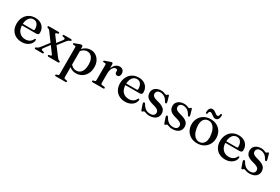

<svg xmlns="http://www.w3.org/2000/svg" viewBox="95 -1898 4929 3379"><g transform="rotate(30 2559.5 -208.5)"><path d="M479 -291.5Q479 -269 465.8 -257.2Q452.5 -245.5 427 -245.5H107.5V-277H347.5Q371.5 -277 371.5 -298.5Q371.5 -365.5 342.8 -403Q314 -440.5 266 -440.5Q228 -440.5 199 -419Q170 -397.5 153.8 -357.8Q137.5 -318 137.5 -264Q137.5 -164.5 185.2 -113Q233 -61.5 310 -61.5Q359.5 -61.5 395.8 -84Q432 -106.5 447 -143.5Q453 -151.5 457.2 -154.8Q461.5 -158 466.5 -158Q473.5 -158 476.5 -152.2Q479.5 -146.5 479 -138.5Q476 -97 449.2 -63Q422.5 -29 378 -8.8Q333.5 11.5 277 11.5Q207 11.5 153.5 -17.8Q100 -47 70.2 -100.5Q40.5 -154 40.5 -225.5Q40.5 -298.5 69.5 -355.8Q98.5 -413 152.2 -446.2Q206 -479.5 279.5 -479.5Q340.5 -479.5 385.5 -455.5Q430.5 -431.5 454.8 -389.2Q479 -347 479 -291.5Z M742 -251.5 774.5 -232.5 663.5 -85Q650.5 -66.5 653.2 -54.5Q656 -42.5 678.5 -37.5L697.5 -34Q706.5 -31.5 710.5 -27.2Q714.5 -23 714.5 -17Q714.5 -9.5 708.5 -5Q702.5 -0.5 692 -0.5H555Q545 -0.5 539 -5Q533 -9.5 533 -17Q533 -23.5 537 -27.5Q541 -31.5 552 -36Q566 -40.5 576.2 -47Q586.5 -53.5 597 -65Q607.5 -76.5 623 -96ZM727.5 -397.5 829 -260.5 834 -255.5 969.5 -76Q986 -55 995.5 -47Q1005 -39 1019 -34.5Q1028.5 -31 1032.2 -27Q1036 -23 1036 -16.5Q1036 -9 1030.2 -4.5Q1024.5 0 1014 0H820.5Q810 0 804 -4.5Q798 -9 798 -16.5Q798 -23 801.5 -27Q805 -31 813.5 -33L833.5 -36.5Q853 -39.5 855.5 -47.8Q858 -56 846.5 -71.5L737.5 -219L732.5 -224.5L607 -395Q592.5 -415 582.2 -422.2Q572 -429.5 557 -433.5Q546.5 -436.5 542.8 -440.8Q539 -445 539 -452Q539 -460 544.8 -464.5Q550.5 -469 561 -469H751.5Q762 -469 768 -464.8Q774 -460.5 774 -452.5Q774 -446.5 770.8 -442.5Q767.5 -438.5 759.5 -436L739.5 -431.5Q720.5 -427.5 719 -419.5Q717.5 -411.5 727.5 -397.5ZM821 -224.5 788.5 -243.5 896.5 -384.5Q910.5 -403 907.8 -415Q905 -427 882 -432L862.5 -436Q853.5 -438.5 849.5 -442.5Q845.5 -446.5 845.5 -452.5Q845.5 -460.5 851.5 -464.8Q857.5 -469 868 -469H1005Q1015.5 -469 1021.2 -464.8Q1027 -460.5 1027 -452.5Q1027 -446 1023 -442Q1019 -438 1008 -433.5Q987 -427 973.8 -414.8Q960.5 -402.5 937 -373.5Z M1244 -450V-388.5L1247.5 -380V165Q1247.5 178.5 1252.5 185.2Q1257.5 192 1267.5 194L1301.5 199.5Q1310.5 201.5 1314.8 206Q1319 210.5 1319 217Q1319 224.5 1313.5 228.8Q1308 233 1296.5 233H1104Q1093 233 1087.8 228.8Q1082.5 224.5 1082.5 217Q1082.5 210.5 1086.5 206.2Q1090.5 202 1099 199.5L1123 194.5Q1132.5 192 1137.5 185.2Q1142.5 178.5 1142.5 165.5V-380Q1142.5 -391 1138.8 -396Q1135 -401 1126.5 -402L1092.5 -403Q1084 -404.5 1080.5 -408Q1077 -411.5 1077 -417Q1077 -423.5 1081 -427.5Q1085 -431.5 1096 -435.5L1176 -465Q1191 -471 1200.8 -473.2Q1210.5 -475.5 1218 -475.5Q1231 -475.5 1237.5 -468.8Q1244 -462 1244 -450ZM1223.5 -331.5 1207.5 -357.5Q1246 -415 1296.5 -447.2Q1347 -479.5 1407 -479.5Q1465.5 -479.5 1511.8 -449.2Q1558 -419 1584.5 -366.2Q1611 -313.5 1611 -244.5Q1611 -166 1580 -108.5Q1549 -51 1496.2 -19.8Q1443.5 11.5 1379 11.5Q1320 11.5 1273.5 -17.5Q1227 -46.5 1199 -100L1223 -125Q1249 -80 1284.8 -56.8Q1320.5 -33.5 1361.5 -33.5Q1401 -33.5 1432.5 -55.2Q1464 -77 1482.2 -121.2Q1500.5 -165.5 1500.5 -232.5Q1500.5 -296.5 1483 -339Q1465.5 -381.5 1435 -403.2Q1404.5 -425 1365.5 -425Q1325.5 -425 1289.5 -401.8Q1253.5 -378.5 1223.5 -331.5Z M1844.5 -260.5Q1844.5 -331.5 1865.2 -380.2Q1886 -429 1919.5 -454.2Q1953 -479.5 1991 -479.5Q2036 -479.5 2060.8 -454.5Q2085.5 -429.5 2085.5 -385.5Q2085.5 -351.5 2071 -333.8Q2056.5 -316 2033 -316Q2010 -316 1997 -329Q1984 -342 1984 -365.5V-382.5Q1984 -399.5 1976 -407.8Q1968 -416 1950 -416Q1928.5 -416 1908 -398.8Q1887.5 -381.5 1874.5 -347.2Q1861.5 -313 1861.5 -260.5ZM1856 -450 1861.5 -331.5V-68Q1861.5 -55.5 1867.2 -49Q1873 -42.5 1887 -40.5L1932 -34.5Q1942 -33 1947 -28.5Q1952 -24 1952 -16.5Q1952 -9 1946.2 -4.5Q1940.5 0 1929.5 0H1718Q1706.5 0 1701.2 -4.5Q1696 -9 1696 -16Q1696 -22.5 1700 -26.8Q1704 -31 1712.5 -33.5L1736.5 -38.5Q1746.5 -41 1751.5 -47.8Q1756.5 -54.5 1756.5 -67.5V-379Q1756.5 -390 1752.8 -395Q1749 -400 1740.5 -401L1706.5 -402.5Q1698 -403.5 1694.5 -407Q1691 -410.5 1691 -416.5Q1691 -422.5 1695.2 -426.8Q1699.5 -431 1710 -435L1792.5 -463.5Q1811.5 -471 1821 -473.2Q1830.5 -475.5 1836.5 -475.5Q1845.5 -475.5 1850.2 -469.5Q1855 -463.5 1856 -450Z M2580.5 -291.5Q2580.5 -269 2567.2 -257.2Q2554 -245.5 2528.5 -245.5H2209V-277H2449Q2473 -277 2473 -298.5Q2473 -365.5 2444.2 -403Q2415.5 -440.5 2367.5 -440.5Q2329.5 -440.5 2300.5 -419Q2271.5 -397.5 2255.2 -357.8Q2239 -318 2239 -264Q2239 -164.5 2286.8 -113Q2334.5 -61.5 2411.5 -61.5Q2461 -61.5 2497.2 -84Q2533.5 -106.5 2548.5 -143.5Q2554.5 -151.5 2558.8 -154.8Q2563 -158 2568 -158Q2575 -158 2578 -152.2Q2581 -146.5 2580.5 -138.5Q2577.5 -97 2550.8 -63Q2524 -29 2479.5 -8.8Q2435 11.5 2378.5 11.5Q2308.5 11.5 2255 -17.8Q2201.5 -47 2171.8 -100.5Q2142 -154 2142 -225.5Q2142 -298.5 2171 -355.8Q2200 -413 2253.8 -446.2Q2307.5 -479.5 2381 -479.5Q2442 -479.5 2487 -455.5Q2532 -431.5 2556.2 -389.2Q2580.5 -347 2580.5 -291.5Z M2840 -443Q2802.5 -443 2780.8 -423.5Q2759 -404 2759 -373Q2759 -353.5 2768 -338Q2777 -322.5 2800.5 -309.8Q2824 -297 2867.5 -286Q2936.5 -270 2975.5 -246.8Q3014.5 -223.5 3030.2 -194.2Q3046 -165 3046 -129Q3046 -65.5 3000.8 -27Q2955.5 11.5 2871 11.5Q2840 11.5 2819.8 6Q2799.5 0.5 2786.2 -5Q2773 -10.5 2763 -10.5Q2753 -10.5 2747 -5Q2741 0.5 2736 6.2Q2731 12 2722 12Q2715.5 12 2711.8 7.8Q2708 3.5 2704 -7L2667.5 -113Q2663.5 -126.5 2665.2 -135.2Q2667 -144 2676 -147.5Q2685 -151 2692 -147.5Q2699 -144 2704.5 -134.5Q2726.5 -93.5 2752 -69.2Q2777.5 -45 2806.2 -35Q2835 -25 2865.5 -25Q2913 -25 2936.5 -45Q2960 -65 2960 -98Q2960 -118 2950 -134.2Q2940 -150.5 2913.8 -164.5Q2887.5 -178.5 2838.5 -190.5Q2778 -205 2742 -226Q2706 -247 2690.2 -276.5Q2674.5 -306 2674.5 -344.5Q2674.5 -384.5 2694.5 -414.8Q2714.5 -445 2750.8 -462.2Q2787 -479.5 2835.5 -479.5Q2867 -479.5 2886.5 -473.2Q2906 -467 2918.8 -461Q2931.5 -455 2941.5 -455Q2952 -455 2958 -461Q2964 -467 2969.2 -473Q2974.5 -479 2983 -479Q2988.5 -479 2992.8 -475Q2997 -471 2998.5 -461.5L3027 -361Q3030.5 -346.5 3029.5 -337Q3028.5 -327.5 3019 -323.5Q3010 -320.5 3003.5 -325.2Q2997 -330 2989.5 -341.5Q2961 -396.5 2921.5 -419.8Q2882 -443 2840 -443Z M3306 -443Q3268.5 -443 3246.8 -423.5Q3225 -404 3225 -373Q3225 -353.5 3234 -338Q3243 -322.5 3266.5 -309.8Q3290 -297 3333.5 -286Q3402.5 -270 3441.5 -246.8Q3480.5 -223.5 3496.2 -194.2Q3512 -165 3512 -129Q3512 -65.5 3466.8 -27Q3421.5 11.5 3337 11.5Q3306 11.5 3285.8 6Q3265.5 0.5 3252.2 -5Q3239 -10.5 3229 -10.5Q3219 -10.5 3213 -5Q3207 0.5 3202 6.2Q3197 12 3188 12Q3181.5 12 3177.8 7.8Q3174 3.5 3170 -7L3133.5 -113Q3129.5 -126.5 3131.2 -135.2Q3133 -144 3142 -147.5Q3151 -151 3158 -147.5Q3165 -144 3170.5 -134.5Q3192.5 -93.5 3218 -69.2Q3243.5 -45 3272.2 -35Q3301 -25 3331.5 -25Q3379 -25 3402.5 -45Q3426 -65 3426 -98Q3426 -118 3416 -134.2Q3406 -150.5 3379.8 -164.5Q3353.5 -178.5 3304.5 -190.5Q3244 -205 3208 -226Q3172 -247 3156.2 -276.5Q3140.5 -306 3140.5 -344.5Q3140.5 -384.5 3160.5 -414.8Q3180.5 -445 3216.8 -462.2Q3253 -479.5 3301.5 -479.5Q3333 -479.5 3352.5 -473.2Q3372 -467 3384.8 -461Q3397.5 -455 3407.5 -455Q3418 -455 3424 -461Q3430 -467 3435.2 -473Q3440.5 -479 3449 -479Q3454.5 -479 3458.8 -475Q3463 -471 3464.5 -461.5L3493 -361Q3496.5 -346.5 3495.5 -337Q3494.5 -327.5 3485 -323.5Q3476 -320.5 3469.5 -325.2Q3463 -330 3455.5 -341.5Q3427 -396.5 3387.5 -419.8Q3348 -443 3306 -443Z M3845 -479Q3918 -479 3974 -447.8Q4030 -416.5 4061.5 -361Q4093 -305.5 4093 -233Q4093 -163 4061 -107.5Q4029 -52 3972.5 -20.2Q3916 11.5 3841.5 11.5Q3768 11.5 3712.2 -20Q3656.5 -51.5 3624.8 -107Q3593 -162.5 3593 -234.5Q3593 -305.5 3625 -360.5Q3657 -415.5 3713.8 -447.2Q3770.5 -479 3845 -479ZM3879.5 -30.5Q3921 -36.5 3947.2 -64.8Q3973.5 -93 3982.2 -140.8Q3991 -188.5 3980.5 -253Q3969.5 -318.5 3944.8 -361.5Q3920 -404.5 3884.5 -423.8Q3849 -443 3806.5 -437Q3765 -431 3738.8 -402.8Q3712.5 -374.5 3703.8 -326.8Q3695 -279 3706 -214Q3716.5 -149 3741.5 -106Q3766.5 -63 3801.8 -43.8Q3837 -24.5 3879.5 -30.5ZM3904.5 -523.5Q3884 -523.5 3866.5 -532.8Q3849 -542 3834 -553.8Q3819 -565.5 3805 -574.8Q3791 -584 3777 -584Q3761 -584 3752.8 -572Q3744.5 -560 3742.5 -536.5Q3739.5 -522 3726 -522Q3710 -522 3710 -543.5Q3710 -595.5 3729.2 -621.8Q3748.5 -648 3782 -648Q3803 -648 3820.5 -638.8Q3838 -629.5 3852.8 -617.8Q3867.5 -606 3881.5 -597Q3895.5 -588 3910 -588Q3926 -588 3934.2 -600Q3942.5 -612 3944 -635.5Q3947 -650 3961 -650Q3977 -650 3977 -629Q3977 -576.5 3957.5 -550Q3938 -523.5 3904.5 -523.5Z M4613 -291.5Q4613 -269 4599.8 -257.2Q4586.5 -245.5 4561 -245.5H4241.5V-277H4481.5Q4505.5 -277 4505.5 -298.5Q4505.5 -365.5 4476.8 -403Q4448 -440.5 4400 -440.5Q4362 -440.5 4333 -419Q4304 -397.5 4287.8 -357.8Q4271.5 -318 4271.5 -264Q4271.5 -164.5 4319.2 -113Q4367 -61.5 4444 -61.5Q4493.5 -61.5 4529.8 -84Q4566 -106.5 4581 -143.5Q4587 -151.5 4591.2 -154.8Q4595.5 -158 4600.5 -158Q4607.5 -158 4610.5 -152.2Q4613.5 -146.5 4613 -138.5Q4610 -97 4583.2 -63Q4556.5 -29 4512 -8.8Q4467.5 11.5 4411 11.5Q4341 11.5 4287.5 -17.8Q4234 -47 4204.2 -100.5Q4174.5 -154 4174.5 -225.5Q4174.5 -298.5 4203.5 -355.8Q4232.5 -413 4286.2 -446.2Q4340 -479.5 4413.5 -479.5Q4474.5 -479.5 4519.5 -455.5Q4564.5 -431.5 4588.8 -389.2Q4613 -347 4613 -291.5Z M4872.5 -443Q4835 -443 4813.2 -423.5Q4791.5 -404 4791.5 -373Q4791.5 -353.5 4800.5 -338Q4809.5 -322.5 4833 -309.8Q4856.5 -297 4900 -286Q4969 -270 5008 -246.8Q5047 -223.5 5062.8 -194.2Q5078.5 -165 5078.5 -129Q5078.5 -65.5 5033.2 -27Q4988 11.5 4903.5 11.5Q4872.5 11.5 4852.2 6Q4832 0.5 4818.8 -5Q4805.5 -10.5 4795.5 -10.5Q4785.5 -10.5 4779.5 -5Q4773.5 0.5 4768.5 6.2Q4763.5 12 4754.5 12Q4748 12 4744.2 7.8Q4740.5 3.5 4736.5 -7L4700 -113Q4696 -126.5 4697.8 -135.2Q4699.5 -144 4708.5 -147.5Q4717.5 -151 4724.5 -147.5Q4731.5 -144 4737 -134.5Q4759 -93.5 4784.5 -69.2Q4810 -45 4838.8 -35Q4867.5 -25 4898 -25Q4945.5 -25 4969 -45Q4992.5 -65 4992.5 -98Q4992.5 -118 4982.5 -134.2Q4972.5 -150.5 4946.2 -164.5Q4920 -178.5 4871 -190.5Q4810.5 -205 4774.5 -226Q4738.5 -247 4722.8 -276.5Q4707 -306 4707 -344.5Q4707 -384.5 4727 -414.8Q4747 -445 4783.2 -462.2Q4819.5 -479.5 4868 -479.5Q4899.5 -479.5 4919 -473.2Q4938.5 -467 4951.2 -461Q4964 -455 4974 -455Q4984.5 -455 4990.5 -461Q4996.5 -467 5001.8 -473Q5007 -479 5015.5 -479Q5021 -479 5025.2 -475Q5029.5 -471 5031 -461.5L5059.5 -361Q5063 -346.5 5062 -337Q5061 -327.5 5051.5 -323.5Q5042.5 -320.5 5036 -325.2Q5029.5 -330 5022 -341.5Q4993.5 -396.5 4954 -419.8Q4914.5 -443 4872.5 -443Z"/></g></svg>

Font: Fraunces 17pt
Style: Regular
Weight: 400
Version: Version 1.000;[b76b70a41]